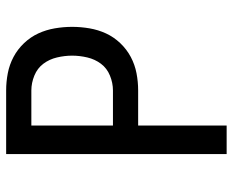

<svg xmlns="http://www.w3.org/2000/svg" viewBox="-88 -688 775 640"><g transform="rotate(-90 300.0 -367.5)"><path d="M107 0V-735H319Q348 -735 376.5 -729.5Q405 -724 430.5 -710.5Q456 -697 476.5 -675.5Q497 -654 509 -628Q521 -602 526 -573Q531 -544 531 -515Q531 -486 526 -457Q521 -428 509 -402Q497 -376 476.5 -354.5Q456 -333 430.5 -319.5Q405 -306 376.5 -300.5Q348 -295 319 -295H202V0ZM202 -379H319Q344 -379 368.5 -389Q393 -399 408 -419Q423 -439 429 -464.5Q435 -490 435 -515Q435 -540 429 -565.5Q423 -591 408 -611Q393 -631 368.5 -641Q344 -651 319 -651H202Z"/></g></svg>

Font: Zed Mono Medium Extended
Style: Regular
Weight: 500
Width: 7
Monospace: yes
Designer: Belleve Invis
Foundry: Belleve Invis
Version: Version 1.0.0; ttfautohint (v1.8.4)